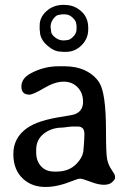

<svg xmlns="http://www.w3.org/2000/svg" viewBox="-20 -758 549 780"><path d="M186 -645Q186 -645 187.5 -631.3Q187.5 -619.1 203.4 -606.4Q219.2 -593.8 236.8 -593.8H240.7L242.2 -594.2H246.1L252.9 -595.2Q263.7 -595.2 277.3 -608.9Q291 -622.6 291 -639.6V-653.8L289.1 -664.1Q289.1 -672.4 275.4 -686Q261.7 -699.7 243.7 -699.7H231L220.7 -697.8Q209.5 -697.8 197.5 -682.6Q185.5 -667.5 185.5 -648.9V-647ZM200.2 -61H210Q259.3 -61 289.3 -91.1Q319.3 -121.1 319.3 -153.8Q320.3 -160.6 320.3 -163.6L322.3 -192.4V-198.7L322.8 -208.5V-214.8Q322.8 -244.1 294.9 -244.1H274.9Q264.6 -242.7 257.8 -242.7L247.6 -241.2Q237.3 -239.7 234.4 -239.7Q189.9 -239.7 158.4 -215.3Q127 -190.9 127 -149.4V-138.7Q127 -104.5 146.5 -82.8Q166 -61 200.2 -61ZM141.1 -654.3Q141.1 -688 169.2 -713.1Q197.3 -738.3 238.3 -738.3H241.7L245.1 -737.8Q281.2 -737.8 309.8 -712.4Q338.4 -687 338.4 -645.5V-638.7Q338.4 -601.1 311.5 -574.2Q284.7 -547.4 249 -547.4H235.8Q230 -548.3 226.6 -548.3Q199.7 -548.3 170.9 -574.2Q142.1 -600.1 142.1 -631.8L141.1 -638.2ZM99.1 -373.5Q66.9 -373.5 66.9 -406.2Q66.9 -439 103 -459Q156.7 -488.8 218.8 -488.8H242.2Q290.5 -488.8 326.9 -471.2Q363.3 -453.6 382.8 -423.3Q410.6 -380.9 410.6 -226.6Q410.6 -136.2 415 -112.5Q419.4 -88.9 433.3 -68.6Q447.3 -48.3 447.3 -42V-34.2Q447.3 -28.8 435.8 -18.1Q424.3 -7.3 401.9 -7.3Q379.4 -7.3 347.2 -19.8Q314.9 -32.2 305.7 -32.2Q296.9 -32.2 275.4 -23.4Q213.9 1.5 166.5 1.5Q165.5 1.5 164.6 1.5Q111.3 1.5 76.2 -29.3Q34.2 -65.9 34.2 -132.1Q34.2 -198.2 89.4 -237.3Q134.3 -269.5 234.4 -284.2Q275.4 -290.5 285.2 -294.4Q317.4 -307.6 317.4 -344Q317.4 -380.4 295.4 -403.3Q273.4 -426.3 238.3 -426.3Q203.1 -426.3 158.7 -399.9Q114.3 -373.5 99.1 -373.5Z"/></svg>

Font: Averia Libre Light
Style: Regular
Weight: 300
Version: Version 1.002